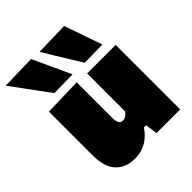

<svg xmlns="http://www.w3.org/2000/svg" viewBox="-254 -908 1056 1056"><g transform="rotate(-45 273.5 -380.0)"><path d="M182 16Q111.5 16 70.8 -27.5Q30 -71 30 -160Q30 -194 30 -219Q30 -244 30 -273Q30 -328 30 -366.2Q30 -404.5 30 -436Q30 -467.5 30 -502L252 -508Q252 -456.5 252 -406Q252 -355.5 252 -303V-232Q252 -206 259 -192.5Q266 -179 284 -179Q292.5 -179 300.2 -182.8Q308 -186.5 314.8 -192.5Q321.5 -198.5 327 -206V-303Q327 -355.5 327 -403Q327 -450.5 327 -502H549Q549 -450.5 549 -399.2Q549 -348 549 -273V-213Q549 -150 549 -101Q549 -52 549 0H365L355 -71H338Q320 -44.5 297.2 -25Q274.5 -5.5 246 5.2Q217.5 16 182 16ZM123 -553Q98 -587.5 71.5 -623.2Q45 -659 18 -696Q-9 -733 -37 -771L165 -776Q190.5 -720.5 216 -665.5Q241.5 -610.5 267 -555ZM359 -553Q338 -587.5 316 -623.2Q294 -659 271.5 -696Q249 -733 226 -771L422 -776Q441.5 -720.5 460.8 -665.5Q480 -610.5 499 -555Z"/></g></svg>

Font: Commissioner Thin Black
Style: Regular
Weight: 900
Version: Version 1.000